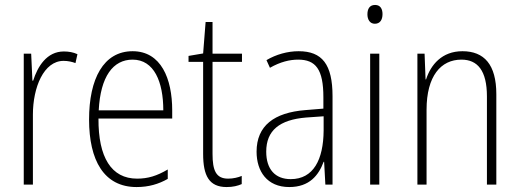

<svg xmlns="http://www.w3.org/2000/svg" viewBox="-20 -746 2098 776"><path d="M238 -538C169 -538 132 -477 114 -420H111L106 -529H76V0H113V-283C113 -393 157 -500 237 -500C255 -500 272 -496 285 -491L293 -527C276 -535 257 -538 238 -538Z M516 -539C398 -539 340 -427 340 -263C340 -98 400 10 532 10C581 10 621 -2 658 -23V-61C614 -35 578 -24 534 -24C430 -24 377 -110 378 -267H676V-300C676 -428 631 -539 516 -539ZM516 -505C603 -505 640 -415 640 -300H379C386 -437 437 -505 516 -505Z M902 -24C853 -24 839 -57 839 -124V-496H958V-529H839V-657H811L801 -530L742 -520V-496H801V-124C801 -36 825 10 896 10C922 10 941 5 957 -2V-35C943 -29 923 -24 902 -24Z M1187 -539C1142 -539 1096 -526 1057 -503L1071 -472C1113 -496 1151 -505 1185 -505C1256 -505 1287 -466 1287 -353V-307L1214 -301C1088 -291 1017 -238 1017 -133C1017 -54 1059 10 1149 10C1231 10 1268 -38 1288 -92H1290L1295 0H1324V-357C1324 -486 1282 -539 1187 -539ZM1217 -271 1288 -276V-218C1287 -101 1247 -22 1155 -22C1092 -22 1056 -62 1056 -133C1056 -219 1110 -262 1217 -271Z M1496 -726C1473 -726 1465 -709 1465 -688C1465 -667 1475 -650 1495 -650C1516 -650 1526 -666 1526 -689C1526 -709 1518 -726 1496 -726ZM1513 -529H1476V0H1513Z M1849 -539C1766 -539 1721 -484 1702 -425H1700L1696 -529H1667V0H1704V-302C1704 -439 1762 -505 1845 -505C1910 -505 1948 -461 1948 -356V0H1986V-365C1986 -485 1937 -539 1849 -539Z"/></svg>

Font: Noto Sans Arabic UI Cn XLt
Style: Regular
Weight: 200
Width: 3
Designer: Monotype Design Team, Nadine Chahine and Nizar Qandah
Foundry: Monotype Imaging Inc.
Version: Version 2.010